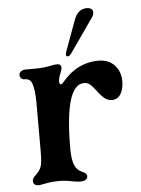

<svg xmlns="http://www.w3.org/2000/svg" viewBox="-52 -744 583 795"><g transform="rotate(-5 239.5 -346.5)"><path d="M54 -10Q54 -16 58 -22Q62 -28 68 -33Q78 -43 83 -50Q92 -63 94.5 -80.5Q97 -98 97 -130V-332Q97 -385 87 -412Q83 -422 76 -427Q69 -432 57 -432Q48 -432 42.5 -437.5Q37 -443 37 -452Q37 -460 44.5 -466Q52 -472 67 -472H105Q139 -472 172 -479Q186 -482 196 -482Q213 -482 213 -467Q213 -458 202 -432Q198 -416 198 -412Q198 -398 205 -398Q208 -398 213 -403Q277 -482 368 -482Q410 -482 434.5 -455.5Q459 -429 459 -389Q459 -356 446 -335.5Q433 -315 410 -315Q395 -315 382.5 -323.5Q370 -332 353 -354Q336 -377 325.5 -386Q315 -395 300 -395Q220 -395 220 -130Q220 -83 230 -60Q240 -38 260 -30Q280 -22 280 -10Q280 -1 272.5 4.5Q265 10 250 10Q238 10 216 6Q190 0 162 0Q135 0 120 3Q105 6 102 6Q84 10 77 10Q54 10 54 -10ZM236 -520Q236 -522 238 -530L285 -658Q301 -703 338 -703Q350 -703 357 -698Q364 -693 364 -684Q364 -673 356 -662L259 -523Q254 -516 250.5 -513.5Q247 -511 242 -511Q236 -511 236 -520Z"/></g></svg>

Font: Raigarh Medium
Style: Regular
Weight: 500
Designer: jaikishan Patel
Foundry: MagicType
Version: Version 1.000